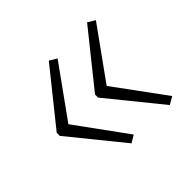

<svg xmlns="http://www.w3.org/2000/svg" viewBox="-100 -678 617 617"><g transform="rotate(-45 208.5 -369.0)"><path d="M36 -375V-361L182 -181L207 -196L82 -368L207 -542L182 -557ZM210 -375V-361L356 -181L382 -196L256 -368L381 -542L356 -557Z"/></g></svg>

Font: Noto Sans Telugu UI Condensed ExtraLight
Style: Regular
Weight: 200
Width: 3
Designer: Jelle Bosma - Monotype Design Team
Foundry: Monotype Imaging Inc.
Version: Version 2.005